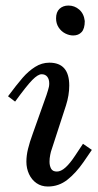

<svg xmlns="http://www.w3.org/2000/svg" viewBox="-20 -660 350 689"><path d="M284.2 -584.5Q281.2 -610.8 264.4 -625.5Q247.6 -640.1 225.6 -640.1Q206.1 -640.1 193.6 -628.4Q181.2 -616.7 181.2 -594.2Q181.2 -575.7 190.4 -561.5Q199.7 -547.4 214.1 -540Q228.5 -532.7 242.7 -532.7Q261.7 -532.7 272.9 -544.9Q284.2 -557.1 284.2 -584.5ZM250 -102.1Q231 -73.2 214.8 -58.8Q198.7 -44.4 184.1 -44.4Q168.9 -44.4 163.3 -54.9Q157.7 -65.4 157.7 -79.6Q157.7 -91.8 160.2 -104.2Q162.6 -116.7 165.5 -124L216.8 -281.7Q228.5 -318.4 228.5 -353Q228.5 -435.1 157.2 -435.1Q129.9 -435.1 106 -419.9Q82 -404.8 61 -380.6Q40 -356.4 8.8 -314.5L34.2 -295.4Q75.7 -352.5 95.9 -373Q116.2 -393.6 129.4 -393.6Q142.6 -393.6 149.7 -384.5Q156.7 -375.5 156.7 -360.4Q156.7 -349.1 152.3 -336.2Q147.9 -323.2 147 -319.3L97.7 -180.7Q86.4 -149.9 80.6 -126Q74.7 -102.1 74.7 -79.6Q74.7 -55.7 84.2 -35.2Q93.8 -14.6 111.1 -2.7Q128.4 9.3 151.9 9.3Q190.9 9.3 221.7 -14.9Q252.4 -39.1 279.8 -78.6L309.6 -122.1L277.8 -144Z"/></svg>

Font: Radley
Style: Italic
Weight: 400
Italic angle: -12°
Designer: Vernon Adams
Foundry: Vernon Adams
Version: Version 1.003; ttfautohint (v1.6)